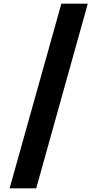

<svg xmlns="http://www.w3.org/2000/svg" viewBox="-20 -853 528 1039"><path d="M312 -833 32 166H176L455 -833Z"/></svg>

Font: Noto Sans Devanagari UI ExtraBold
Style: Regular
Weight: 800
Designer: Jelle Bosma - Monotype Design Team
Foundry: Monotype Imaging Inc.
Version: Version 2.003